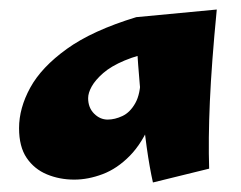

<svg xmlns="http://www.w3.org/2000/svg" viewBox="-20 -797 505 403"><path d="M136 -420Q105 -420 78.5 -431Q52 -442 36 -465.5Q20 -489 20 -528Q20 -570 43.5 -613Q67 -656 120.5 -694.5Q174 -733 266 -761L312 -690Q270 -682 241.5 -670Q213 -658 196.5 -643.5Q180 -629 172.5 -615.5Q165 -602 165 -591Q165 -571 177.5 -558.5Q190 -546 206 -546Q221 -546 237 -553.5Q253 -561 264 -580.5Q275 -600 275 -634L320 -654Q316 -588 297.5 -542.5Q279 -497 252.5 -470Q226 -443 195.5 -431.5Q165 -420 136 -420ZM301 -414Q294 -445 288 -487.5Q282 -530 277.5 -575.5Q273 -621 270 -661Q267 -701 266 -728Q265 -755 266 -761L435 -777Q424 -664 420.5 -584Q417 -504 419 -443Z"/></svg>

Font: Marhey Light
Style: Regular
Weight: 300
Designer: Nur Syamsi & Bustanul Arifin
Foundry: Namelatype
Version: Version 1.000